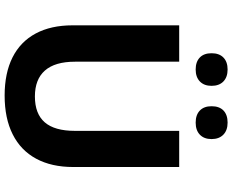

<svg xmlns="http://www.w3.org/2000/svg" viewBox="-104 -851 964 796"><g transform="rotate(90 378.0 -453.0)"><path d="M85 -272V-713.9H235.8V-282.2Q235.8 -198.7 272.5 -157.2Q309.1 -115.7 379.9 -115.7Q451.7 -115.7 487.1 -156.5Q522.5 -197.3 522.5 -281.2V-713.9H672.4V-274.4Q672.4 -184.6 637.9 -120.8Q603.5 -57.1 537.1 -23.7Q470.7 9.8 376 9.8Q283.2 9.8 218 -22.9Q152.8 -55.7 118.9 -118.9Q85 -182.1 85 -272ZM420.4 -848.1Q420.4 -880.4 438.2 -897.5Q456.1 -914.6 488.3 -914.6Q520.5 -914.6 538.6 -896.7Q556.6 -878.9 556.6 -848.1Q556.6 -817.4 538.6 -799.8Q520.5 -782.2 488.3 -782.2Q456.1 -782.2 438.2 -799.6Q420.4 -816.9 420.4 -848.1ZM200.7 -848.1Q200.7 -879.9 218.5 -897.2Q236.3 -914.6 268.1 -914.6Q299.8 -914.6 317.9 -897Q335.9 -879.4 335.9 -848.1Q335.9 -817.4 317.9 -799.8Q299.8 -782.2 268.1 -782.2Q236.3 -782.2 218.5 -799.3Q200.7 -816.4 200.7 -848.1Z"/></g></svg>

Font: Viking Open Sans
Style: Bold
Weight: 700
Foundry: Ascender Corporation
Version: Version 2.001